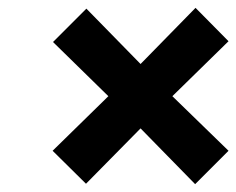

<svg xmlns="http://www.w3.org/2000/svg" viewBox="-20 -495 602 489"><path d="M115 -388C115 -388 256 -250 256 -250C256 -250 114 -111 114 -111C114 -111 199 -27 199 -27C199 -27 338 -168 338 -168C338 -168 477 -26 477 -26C477 -26 562 -111 562 -111C562 -111 419 -250 419 -250C419 -250 562 -390 562 -390C562 -390 478 -475 478 -475C478 -475 338 -332 338 -332C338 -332 200 -473 200 -473C200 -473 115 -388 115 -388Z"/></svg>

Font: My Font
Style: Bold Italic
Weight: 500
Version: Version 0.001